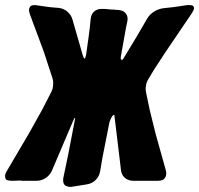

<svg xmlns="http://www.w3.org/2000/svg" viewBox="-49 -742 782 754"><path d="M539 -310 562 -217 602 -74Q603 -70 603.5 -67Q604 -64 604 -60Q604 -50 597 -41Q590 -32 570 -32H475Q455 -32 441.5 -43.5Q428 -55 426 -75L401 -283Q401 -291 398 -291Q397 -291 392 -286Q386 -277 381 -263L353 -121L344 -68Q340 -48 326 -34.5Q312 -21 292 -18L230 -8Q216 -8 207.5 -13.5Q199 -19 199 -34Q199 -41 200 -45L219 -136L244 -266Q246 -276 246 -277Q246 -279 245 -279Q243 -279 238 -267L155 -72Q147 -54 130.5 -43Q114 -32 94 -32H39Q34 -33 26 -33Q23 -33 16.5 -32.5Q10 -32 -1 -32Q-12 -32 -20.5 -34.5Q-29 -37 -29 -50Q-29 -59 -23 -69L64 -217L116 -310L152 -380Q158 -392 159 -401.5Q160 -411 160 -415Q160 -426 157 -435L123 -539L68 -687Q65 -696 65 -702Q65 -710 69.5 -716Q74 -722 87 -722Q93 -722 96 -721L146 -714L181 -711Q201 -709 216 -696Q231 -683 236 -664L276 -525Q280 -512 283 -512Q286 -512 289 -526Q294 -562 299 -597Q304 -632 307 -667Q309 -687 321 -697Q333 -707 349 -707H358Q364 -707 370 -706.5Q376 -706 382 -705L403 -704Q405 -703 411 -703H415Q435 -701 443.5 -691Q452 -681 452 -669Q452 -662 451 -658L445 -629L426 -522Q425 -519 425 -515Q425 -509 427 -508Q429 -507 430 -507Q434 -507 438 -516L487 -597L529 -669Q539 -686 557 -697Q575 -708 595 -710L632 -714L686 -722H693Q707 -722 710 -718Q713 -714 713 -710Q713 -704 705 -691L602 -539L555 -467L534 -432Q527 -421 525 -410Q523 -399 523 -393Q523 -387 525 -377Z"/></svg>

Font: Bangerz 2
Style: Regular
Weight: 400
Designer: vernon adams
Foundry: Vernon Adams
Version: Version 2.10;December 28, 2023;FontCreator 13.0.0.2683 64-bi